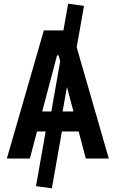

<svg xmlns="http://www.w3.org/2000/svg" viewBox="-20 -858 626 1039"><path d="M260.7 161.1 314.9 -146.5H405.8L444.3 0H568.8L395 -602.1L434.6 -826.2L348.6 -837.9L323.2 -693.4H217.3L17.1 0H141.6L180.2 -146.5H227.1L174.8 149.4ZM257.8 -254.9H208.5L288.6 -558.1H297.4L305.7 -526.4ZM342.3 -387.2 377.4 -254.9H318.8Z"/></svg>

Font: Cascadia Mono SemiBold
Style: Regular
Weight: 600
Monospace: yes
Designer: Aaron Bell
Foundry: Saja Typeworks
Version: Version 2404.023